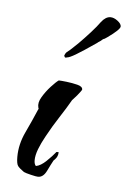

<svg xmlns="http://www.w3.org/2000/svg" viewBox="-38 -393 298 438"><g transform="rotate(5 111.5 -173.5)"><path d="M65 15Q61 15 48.5 12Q36 9 32 7Q22 0 18 -5Q14 -10 14 -26Q14 -55 27.5 -83.5Q41 -112 52 -138Q54 -140 52 -141V-143Q49 -153 57 -166.5Q65 -180 76 -192Q87 -204 93 -208Q98 -208 111 -206.5Q124 -205 136 -202Q148 -199 148 -192Q148 -191 145 -187Q142 -183 138 -178L130 -169Q126 -165 126 -164Q117 -148 102 -125Q87 -102 74 -78Q65 -62 59.5 -47.5Q54 -33 54 -22Q54 -13 58 -9Q69 -11 81.5 -23Q94 -35 102 -45H107Q107 -35 100 -28L97 -25Q92 -16 84.5 -0.5Q77 15 65 15ZM107 -262Q103 -260 101.5 -263Q100 -266 101 -267Q103 -272 105.5 -274Q108 -276 113 -280Q116 -283 121 -287.5Q126 -292 130 -296Q143 -309 156.5 -324Q170 -339 177 -349Q187 -362 198 -362Q206 -362 214.5 -355.5Q223 -349 223 -343Q223 -336 195 -316L189 -312Q185 -311 180 -306Q179 -305 177 -304Q175 -303 173 -301Q141 -279 126.5 -270.5Q112 -262 107 -262Z"/></g></svg>

Font: Qwitcher Grypen
Style: Bold
Weight: 700
Designer: Robert E. Leuschke
Foundry: Robert E. Leuschke
Version: Version 1.100; ttfautohint (v1.8.3)